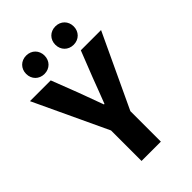

<svg xmlns="http://www.w3.org/2000/svg" viewBox="-254 -937 1033 1033"><g transform="rotate(-45 262.5 -420.0)"><path d="M189 0H336V-232L533 -652H379L320 -502C302 -453 284 -408 265 -358H261C243 -408 226 -453 208 -502L150 -652H-8L189 -232ZM151 -700C192 -700 221 -730 221 -770C221 -810 192 -840 151 -840C110 -840 81 -810 81 -770C81 -730 110 -700 151 -700ZM373 -700C414 -700 443 -730 443 -770C443 -810 414 -840 373 -840C332 -840 303 -810 303 -770C303 -730 332 -700 373 -700Z"/></g></svg>

Font: Giro Sans Regular
Style: Bold
Weight: 700
Designer: Paul D. Hunt
Foundry: Adobe Systems Incorporated
Version: Version 1.000;PS 1.0;hotconv 1.0.88;makeotf.lib2.5.647800